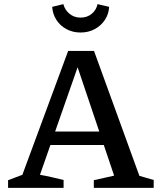

<svg xmlns="http://www.w3.org/2000/svg" viewBox="-20 -907 765 927"><path d="M653 -58Q670 -53 687.5 -48Q705 -43 722 -38V0H433V-37L531 -59L341 -623H369L173 -63Q202 -58 230 -51.5Q258 -45 287 -38V0H19V-37L88 -63L309 -661H434ZM190 -207V-272H543V-207ZM369 -750Q331 -750 300.5 -766.5Q270 -783 252 -811.5Q234 -840 232 -874L286 -887Q293 -859 315.5 -840.5Q338 -822 369 -822Q401 -822 423 -840.5Q445 -859 451 -887L507 -874Q505 -839 486.5 -811Q468 -783 437.5 -766.5Q407 -750 369 -750Z"/></svg>

Font: Piazzolla Thin SemiBold
Style: Regular
Weight: 600
Version: Version 2.005